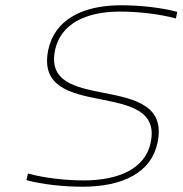

<svg xmlns="http://www.w3.org/2000/svg" viewBox="-20 -699 692 728"><path d="M647 -629 652 -654C593 -670 512 -679 439 -679C291 -679 187 -623 163 -510C134 -370 247 -345 359 -323C469 -301 578 -281 551 -157C531 -62 434 -15 298 -15C231 -15 153 -23 86 -41L80 -16C139 0 220 9 293 9C447 9 554 -46 577 -157C608 -300 490 -324 373 -347C267 -368 163 -388 189 -510C210 -607 303 -655 434 -655C501 -655 580 -647 647 -629Z"/></svg>

Font: LT Wave Mono Thin
Style: Italic
Weight: 100
Designer: Daniel Lyons
Version: Version 2.5 (Glyphs App)